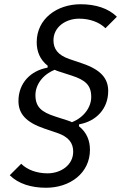

<svg xmlns="http://www.w3.org/2000/svg" viewBox="-20 -730 597 905"><path d="M404 -24C404 -67 389 -106 352 -135L353 -144C433 -158 490 -217 490 -301C490 -360 456 -401 368 -431L309 -451C252 -470 232 -500 232 -540C232 -603 290 -642 353 -642C404 -642 449 -625 477 -597L531 -651C491 -691 430 -710 360 -710C248 -710 153 -641 153 -531C153 -488 168 -449 205 -420L204 -411C124 -397 67 -338 67 -254C67 -195 101 -154 189 -124L248 -104C305 -85 325 -55 325 -15C325 48 267 87 204 87C153 87 108 70 80 42L26 96C66 136 127 155 197 155C310 155 404 86 404 -24ZM410 -273C410 -226 377 -177 319 -154C313 -157 306 -160 299 -162L240 -181C175 -202 147 -226 147 -282C147 -329 180 -378 238 -401C244 -398 251 -395 258 -393L317 -374C382 -353 410 -329 410 -273Z"/></svg>

Font: LVC Sans
Style: Italic
Weight: 400
Italic angle: -11.31°
Designer: Mike Abbink, Paul van der Laan, Pieter van Rosmalen
Foundry: Bold Monday
Version: Version 3.0